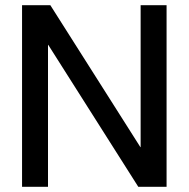

<svg xmlns="http://www.w3.org/2000/svg" viewBox="-20 -720 727 740"><path d="M65 0V-700H174L521 -153H522V-700H622V0H513L166 -547H165V0Z"/></svg>

Font: DM Sans 28pt Medium
Style: Regular
Weight: 500
Version: Version 4.004;gftools[0.9.30]